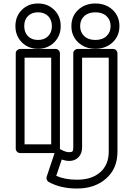

<svg xmlns="http://www.w3.org/2000/svg" viewBox="-20 -848 701 1095"><path d="M104.5 -606.7Q67.9 -643.6 67.9 -699.2Q67.9 -754.9 104.5 -791.5Q141.1 -828.1 196.8 -828.1Q252.4 -828.1 289.3 -791.5Q326.2 -754.9 326.2 -699.2Q326.2 -643.6 289.3 -606.7Q252.4 -569.8 196.8 -569.8Q141.1 -569.8 104.5 -606.7ZM69.8 0V-543.9Q69.8 -554.7 77.9 -561.8Q85.9 -568.8 95.2 -568.8H296.9Q307.6 -568.8 314.7 -561Q321.8 -553.2 321.8 -543.9V0Q321.8 10.7 314 17.8Q306.2 24.9 296.9 24.9H95.2Q84.5 24.9 77.1 17.1Q69.8 9.3 69.8 0ZM275.9 -699.2Q275.9 -734.9 254.4 -756.3Q232.9 -777.8 196.8 -777.8Q161.1 -777.8 139.6 -756.6Q118.2 -735.4 118.2 -699.2Q118.2 -663.1 139.6 -641.6Q161.1 -620.1 196.8 -620.1Q232.4 -620.1 254.2 -641.6Q275.9 -663.1 275.9 -699.2ZM120.1 -24.9H272V-519H120.1ZM246.1 160.2 293 20Q294.4 15.1 297.9 10.5Q301.3 5.9 309.6 2.2Q317.9 -1.5 329.1 5.9Q355.5 20 375 20Q388.7 20 393.3 15.1Q397.9 10.3 397.9 -6.8V-543.9Q397.9 -554.7 405.8 -561.8Q413.6 -568.8 422.9 -568.8H625Q635.7 -568.8 642.8 -561Q649.9 -553.2 649.9 -543.9V17.1Q649.9 114.3 584.2 171.1Q518.6 228 417 227.1Q326.2 227.1 257.8 189.9Q250 185.5 246.8 176.8Q243.7 168 246.1 160.2ZM300.8 154.8Q350.6 176.8 417 176.8Q501.5 177.7 550.8 135Q600.1 92.3 600.1 17.1V-519H448.2V-6.8Q448.2 27.3 427.7 48.6Q407.2 69.8 375 69.8Q356.4 69.8 332 62ZM426 -606.2Q387.2 -642.6 387.2 -699.2Q387.2 -755.9 426 -792Q464.8 -828.1 523.9 -828.1Q583 -828.1 622.1 -792Q661.1 -755.9 661.1 -699.2Q661.1 -642.6 622.1 -606.2Q583 -569.8 523.9 -569.8Q464.8 -569.8 426 -606.2ZM460.4 -756.1Q437 -734.4 437 -699.2Q437 -664.1 460.4 -642.1Q483.9 -620.1 523.9 -620.1Q564 -620.1 587.4 -642.1Q610.8 -664.1 610.8 -699.2Q610.8 -734.4 587.4 -756.1Q564 -777.8 523.9 -777.8Q483.9 -777.8 460.4 -756.1Z"/></svg>

Font: Trueno ExtraBold Outline
Style: Regular
Weight: 800
Width: 6
Designer: Julieta Ulanovsky
Foundry: Julieta Ulanovsky
Version: Version 3.001b | FøM Fix